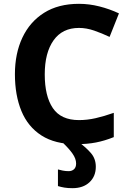

<svg xmlns="http://www.w3.org/2000/svg" viewBox="-20 -744 677 1004"><path d="M393 -598Q306 -598 260 -533Q214 -468 214 -355Q214 -241 256.5 -178.5Q299 -116 393 -116Q436 -116 480 -126Q524 -136 575 -154V-27Q528 -8 482 1Q436 10 379 10Q268 10 197 -35.5Q126 -81 92 -163.5Q58 -246 58 -356Q58 -464 97 -547Q136 -630 210.5 -677Q285 -724 393 -724Q446 -724 499.5 -710.5Q553 -697 602 -674L553 -551Q513 -570 472.5 -584Q432 -598 393 -598ZM378 111Q378 86 359 59Q340 32 306 0H393Q430 27 455.5 56.5Q481 86 481 128Q481 178 448 209Q415 240 359 240Q335 240 317 237Q299 234 283 229V142Q293 145 308 148Q323 151 339 151Q356 151 367 141Q378 131 378 111Z"/></svg>

Font: Noto Sans
Style: Bold
Weight: 700
Designer: Monotype Design Team
Foundry: Monotype Imaging Inc.
Version: Version 2.000;GOOG;noto-source:20170915:90ef993387c0; ttfaut